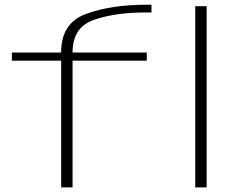

<svg xmlns="http://www.w3.org/2000/svg" viewBox="-20 -812 1040 832"><path d="M245 0H294.5V-549H616V-584.5H294.5V-585.5Q294.5 -693.5 386.5 -725.8Q478.5 -758 611 -758H636.5V-791.5H615Q462 -791.5 353.5 -752Q245 -712.5 245 -585.5V-584.5H31.5V-549H245ZM826 0H875.5V-785H826Z"/></svg>

Font: Anybody ExtraExpanded ExtraLight
Style: Regular
Weight: 250
Width: 8
Version: Version 1.113;gftools[0.9.25]